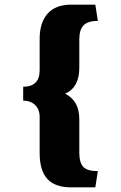

<svg xmlns="http://www.w3.org/2000/svg" viewBox="-20 -708 522 828"><path d="M287 100Q218 100 184.5 64Q151 28 151 -48V-204Q151 -236 131.5 -255Q112 -274 80 -274V-334Q151 -334 151 -405V-540Q151 -611 185.5 -649.5Q220 -688 287 -688H391L402 -618Q360 -618 341 -599.5Q322 -581 322 -538V-416Q322 -331 261 -304Q292 -288 307 -261Q322 -234 322 -193V-50Q322 -7 339 11.5Q356 30 402 30L391 100Z"/></svg>

Font: Gold Bold
Style: Regular
Weight: 400
Designer: jaiki
Version: Version 1.000